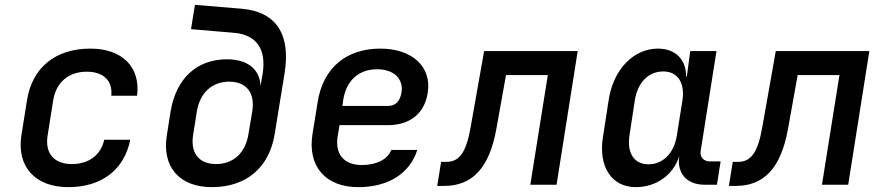

<svg xmlns="http://www.w3.org/2000/svg" viewBox="-20 -760 3640 790"><path d="M261 10C398 10 491 -61 516 -185H409C394 -121 345 -85 276 -85C203 -85 164 -128 176 -203L199 -348C211 -422 263 -465 337 -465C405 -465 444 -429 438 -366H544C559 -484 483 -560 352 -560C208 -560 112 -482 91 -347L68 -203C48 -73 126 10 261 10Z M854 10C994 9 1087 -70 1110 -207L1151 -459C1177 -620 1115 -712 975 -724L782 -740L766 -640L943 -625C1036 -617 1076 -557 1061 -459L1052 -406C1049 -476 998 -516 914 -516C790 -516 705 -438 682 -302L667 -207C644 -74 718 11 854 10ZM869 -85C798 -85 762 -131 775 -207L790 -302C803 -378 852 -424 923 -424C994 -424 1030 -378 1018 -302L1002 -207C990 -131 940 -85 869 -85Z M1454 10C1578 10 1666 -46 1697 -143H1590C1575 -104 1529 -81 1469 -81C1395 -81 1356 -126 1370 -203L1377 -245H1575C1666 -245 1727 -292 1740 -379C1757 -486 1675 -560 1545 -560C1404 -560 1309 -480 1287 -340L1266 -210C1244 -75 1320 10 1454 10ZM1389 -324 1392 -347C1404 -428 1455 -475 1532 -475C1600 -475 1641 -436 1632 -379C1625 -339 1604 -324 1575 -324Z M1779 5H1807C1924 5 1993 -69 2022 -228L2062 -451H2234L2162 0H2270L2357 -550H1972L1916 -234C1898 -133 1870 -94 1817 -94H1795Z M2596 10C2681 10 2751 -41 2775 -118V-117C2764 -48 2806 0 2878 0H2930L2945 -96H2900C2875 -96 2859 -114 2863 -139L2928 -550H2820L2806 -445H2803C2804 -514 2760 -560 2687 -560C2588 -560 2505 -476 2485 -352L2461 -197C2441 -75 2496 10 2596 10ZM2648 -84C2589 -84 2559 -130 2570 -203L2592 -347C2603 -420 2648 -466 2709 -466C2768 -466 2799 -420 2788 -347L2765 -203C2754 -130 2708 -84 2648 -84Z M2979 5H3007C3124 5 3193 -69 3222 -228L3262 -451H3434L3362 0H3470L3557 -550H3172L3116 -234C3098 -133 3070 -94 3017 -94H2995Z"/></svg>

Font: JetBrains Mono SemiBold
Style: Italic
Weight: 472
Italic angle: -9°
Monospace: yes
Designer: Philipp Nurullin, Konstantin Bulenkov
Foundry: JetBrains
Version: Version 2.305